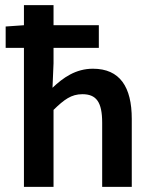

<svg xmlns="http://www.w3.org/2000/svg" viewBox="-20 -726 599 746"><path d="M73 0H188V-299C229 -339 257 -360 300 -360C354 -360 377 -330 377 -249V0H492V-264C492 -388 446 -459 341 -459C274 -459 225 -424 184 -385L188 -480V-540H364V-628H188V-706H73V-628L2 -623V-540H73Z"/></svg>

Font: Source Sans Pro Semibold
Style: Regular
Weight: 600
Designer: Paul D. Hunt
Foundry: Adobe Systems Incorporated
Version: Version 3.006;hotconv 1.0.111;makeotfexe 2.5.65597